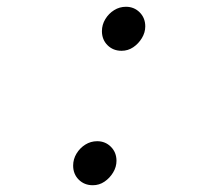

<svg xmlns="http://www.w3.org/2000/svg" viewBox="-20 -538 640 567"><path d="M254 9Q229 9 212.5 -7.5Q196 -24 196 -49Q196 -68 206 -84.5Q216 -101 232 -111Q248 -121 267 -121Q291 -121 307.5 -104.5Q324 -88 324 -63Q324 -45 314 -28.5Q304 -12 288.5 -1.5Q273 9 254 9ZM339 -388Q314 -388 297.5 -404.5Q281 -421 281 -446Q281 -465 291 -481.5Q301 -498 317 -508Q333 -518 352 -518Q376 -518 392.5 -501.5Q409 -485 409 -460Q409 -442 399 -425.5Q389 -409 373.5 -398.5Q358 -388 339 -388Z"/></svg>

Font: Red Hat Mono
Style: Italic
Weight: 400
Italic angle: -12°
Monospace: yes
Designer: Pentagram, MCKL
Foundry: MCKL
Version: Version 1.030